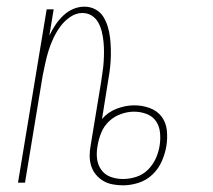

<svg xmlns="http://www.w3.org/2000/svg" viewBox="-20 -548 640 576"><path d="M349 8Q333 8 317.5 5Q302 2 289.5 -5.5Q277 -13 267.5 -24.5Q258 -36 253.5 -50.5Q249 -65 249 -80.5Q249 -96 252 -112L283 -300Q285 -315 287.5 -331Q290 -347 291 -362.5Q292 -378 292 -393Q292 -408 290.5 -423Q289 -438 285.5 -452.5Q282 -467 275 -480Q268 -493 255.5 -501Q243 -509 227 -509Q208 -509 190.5 -497Q173 -485 161 -468.5Q149 -452 140.5 -434Q132 -416 126 -397Q120 -378 116 -359Q112 -340 108 -321L55 0H34L120 -520H141L128 -441Q136 -458 146 -473Q156 -488 169.5 -501Q183 -514 199.5 -521Q216 -528 233 -528Q251 -528 266 -520Q281 -512 289.5 -498.5Q298 -485 303 -469Q308 -453 310 -436Q312 -419 312.5 -401.5Q313 -384 312 -366.5Q311 -349 308.5 -331.5Q306 -314 303 -297L286 -191Q304 -212 330.5 -222Q357 -232 383 -232Q407 -232 429 -224Q451 -216 464.5 -198.5Q478 -181 480.5 -157Q483 -133 479 -109Q475 -86 465 -63.5Q455 -41 437 -24Q419 -7 395.5 0.5Q372 8 349 8ZM349 -11Q369 -11 389 -17.5Q409 -24 424 -39Q439 -54 447.5 -73Q456 -92 459 -112Q462 -131 460 -150.5Q458 -170 448 -184.5Q438 -199 420 -206Q402 -213 382 -213Q363 -213 343 -206Q323 -199 307.5 -184.5Q292 -170 284 -150.5Q276 -131 273 -112Q269 -92 271 -73Q273 -54 283.5 -39Q294 -24 311.5 -17.5Q329 -11 349 -11Z"/></svg>

Font: Iosevka SS04 Thin Extended
Style: Italic
Weight: 100
Width: 7
Italic angle: -9°
Monospace: yes
Designer: Belleve Invis
Foundry: Belleve Invis
Version: Version 19.0.0; ttfautohint (v1.8.4)